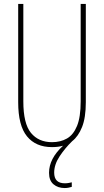

<svg xmlns="http://www.w3.org/2000/svg" viewBox="-20 -734 526 971"><path d="M254 139Q254 193 308 193Q319 193 329 191Q339 189 343 188V211Q337 213 327.5 215Q318 217 307 217Q273 217 250.5 198Q228 179 228 140Q228 68 299 3Q274 10 243 10Q161 10 116.5 -44.5Q72 -99 72 -217V-714H98V-221Q98 -109 136.5 -62Q175 -15 243 -15Q286 -15 318.5 -33.5Q351 -52 369.5 -97Q388 -142 388 -221V-714H414V-217Q414 -139 395 -91.5Q376 -44 345 -20Q309 15 281.5 56.5Q254 98 254 139Z"/></svg>

Font: Noto Sans ExtraCondensed Thin
Style: Regular
Weight: 100
Width: 2
Designer: Monotype Design Team
Foundry: Monotype Imaging Inc.
Version: Version 2.013; ttfautohint (v1.8.4.7-5d5b)